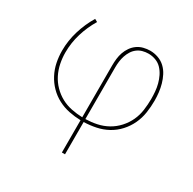

<svg xmlns="http://www.w3.org/2000/svg" viewBox="-161 -686 1072 1066"><g transform="rotate(30 375.0 -152.5)"><path d="M365 215V8Q327 7 290 -0.5Q253 -8 219.5 -25.5Q186 -43 159.5 -70Q133 -97 115.5 -130.5Q98 -164 90.5 -201Q83 -238 83 -276Q83 -340 102 -402.5Q121 -465 154 -520L172 -510Q140 -457 122 -397.5Q104 -338 104 -276Q104 -241 111 -206.5Q118 -172 133.5 -141Q149 -110 174 -84.5Q199 -59 229.5 -42.5Q260 -26 295 -19Q330 -12 365 -11V-343Q365 -365 367.5 -386.5Q370 -408 377 -428Q384 -448 396.5 -466Q409 -484 426.5 -496.5Q444 -509 465.5 -514.5Q487 -520 508 -520Q534 -520 559.5 -511Q585 -502 604 -484Q623 -466 635 -442.5Q647 -419 654 -394Q661 -369 664 -343Q667 -317 667 -291Q667 -252 661 -213Q655 -174 638.5 -139Q622 -104 595.5 -75Q569 -46 535 -27.5Q501 -9 462.5 -1Q424 7 385 8V215ZM385 -11Q422 -12 457.5 -19.5Q493 -27 524.5 -44.5Q556 -62 581 -89.5Q606 -117 621 -149.5Q636 -182 641 -218.5Q646 -255 646 -291Q646 -314 644 -337.5Q642 -361 636 -384Q630 -407 619.5 -428.5Q609 -450 593 -467Q577 -484 554.5 -492.5Q532 -501 508 -501Q489 -501 470.5 -496Q452 -491 437 -479.5Q422 -468 412 -452Q402 -436 396 -418Q390 -400 387.5 -381Q385 -362 385 -343Z"/></g></svg>

Font: Zed Sans Thin Extended
Style: Regular
Weight: 100
Width: 7
Designer: Belleve Invis
Foundry: Belleve Invis
Version: Version 1.0.0; ttfautohint (v1.8.4)